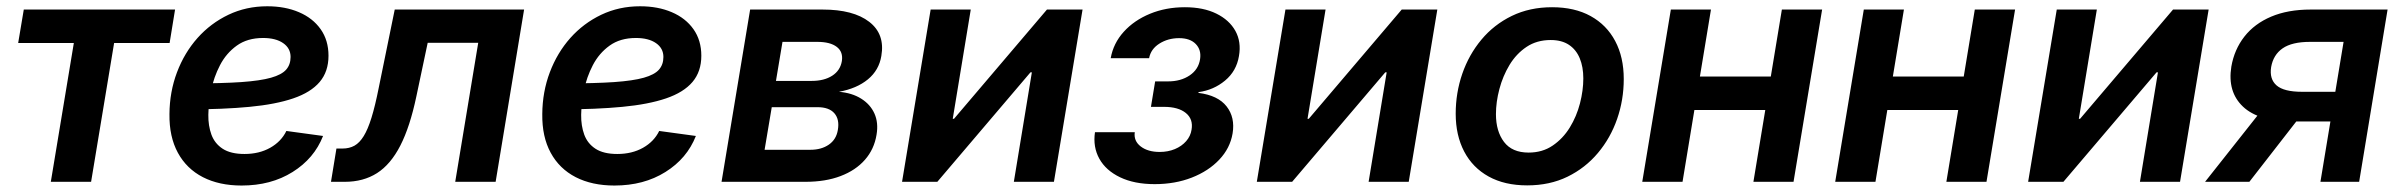

<svg xmlns="http://www.w3.org/2000/svg" viewBox="-20 -571 7539 603"><path d="M139.6 0 211.9 -436H37.1L54.7 -541H529.8L512.7 -436H338.4L266.1 0Z M738.8 11.7Q668.5 11.7 617.2 -14.6Q565.9 -41 538.6 -91.3Q511.2 -141.6 512.2 -212.9Q512.7 -282.7 535.9 -344Q559.1 -405.3 600.3 -451.7Q641.6 -498 697.5 -524.7Q753.4 -551.3 819.3 -551.3Q875.5 -551.3 918.9 -532.7Q962.4 -514.2 987.1 -479.2Q1011.7 -444.3 1011.7 -396Q1011.7 -346.2 983.9 -313.5Q956.1 -280.8 900.9 -262Q845.7 -243.2 763.4 -235.4Q681.2 -227.5 571.8 -227.5L585.9 -309.1Q678.2 -309.1 737.8 -313.2Q797.4 -317.4 831.1 -326.9Q864.7 -336.4 878.7 -352.3Q892.6 -368.2 892.6 -392.1Q892.6 -419.4 869.4 -435.5Q846.2 -451.7 806.2 -451.7Q756.8 -451.7 723.6 -427.7Q690.4 -403.8 670.9 -366.2Q651.4 -328.6 643.1 -287.1Q634.8 -245.6 634.3 -210.4Q633.8 -176.3 644 -148.2Q654.3 -120.1 679.4 -103.8Q704.6 -87.4 748 -87.4Q793.9 -87.4 828.6 -106.9Q863.3 -126.5 879.4 -159.7L994.6 -144Q966.8 -73.2 898.9 -30.8Q831.1 11.7 738.8 11.7Z M1019.5 0 1036.6 -104.5H1055.7Q1077.1 -104.5 1093.3 -113.5Q1109.4 -122.6 1122.3 -143.6Q1135.3 -164.6 1146.7 -201.4Q1158.2 -238.3 1169.4 -294.9L1219.7 -541H1626L1536.6 0H1409.7L1481.9 -436.5H1323.2L1287.6 -268.1Q1267.6 -172.9 1237.3 -113.8Q1207 -54.7 1164.1 -27.3Q1121.1 0 1063 0Z M1909.7 11.7Q1839.4 11.7 1788.1 -14.6Q1736.8 -41 1709.5 -91.3Q1682.1 -141.6 1683.1 -212.9Q1683.6 -282.7 1706.8 -344Q1730 -405.3 1771.2 -451.7Q1812.5 -498 1868.4 -524.7Q1924.3 -551.3 1990.2 -551.3Q2046.4 -551.3 2089.8 -532.7Q2133.3 -514.2 2158 -479.2Q2182.6 -444.3 2182.6 -396Q2182.6 -346.2 2154.8 -313.5Q2127 -280.8 2071.8 -262Q2016.6 -243.2 1934.3 -235.4Q1852.1 -227.5 1742.7 -227.5L1756.8 -309.1Q1849.1 -309.1 1908.7 -313.2Q1968.3 -317.4 2002 -326.9Q2035.6 -336.4 2049.6 -352.3Q2063.5 -368.2 2063.5 -392.1Q2063.5 -419.4 2040.3 -435.5Q2017.1 -451.7 1977.1 -451.7Q1927.7 -451.7 1894.5 -427.7Q1861.3 -403.8 1841.8 -366.2Q1822.3 -328.6 1814 -287.1Q1805.7 -245.6 1805.2 -210.4Q1804.7 -176.3 1814.9 -148.2Q1825.2 -120.1 1850.3 -103.8Q1875.5 -87.4 1918.9 -87.4Q1964.8 -87.4 1999.5 -106.9Q2034.2 -126.5 2050.3 -159.7L2165.5 -144Q2137.7 -73.2 2069.8 -30.8Q2002 11.7 1909.7 11.7Z M2246.1 0 2335.9 -541H2563.5Q2660.2 -541 2710 -502.4Q2759.8 -463.9 2748 -395.5Q2740.7 -350.6 2705.8 -321.8Q2670.9 -293 2614.7 -282.7Q2655.8 -279.3 2684.6 -261.2Q2713.4 -243.2 2726.3 -214.4Q2739.3 -185.5 2732.9 -147.9Q2725.6 -102.5 2696.5 -69.3Q2667.5 -36.1 2620.1 -18.1Q2572.8 0 2509.3 0ZM2381.3 -100.6H2525.4Q2559.6 -100.6 2583 -116.7Q2606.4 -132.8 2611.3 -162.6Q2617.2 -195.8 2600.6 -215.1Q2584 -234.4 2547.4 -234.4H2403.8ZM2417 -316.9H2529.3Q2568.4 -316.9 2593.8 -333.3Q2619.1 -349.6 2624 -379.4Q2628.4 -408.2 2607.9 -423.8Q2587.4 -439.5 2546.9 -439.5H2437.5Z M3290 0H3164.1L3220.7 -343.8H3216.3L2923.8 0H2813L2902.8 -541H3028.8L2972.2 -197.8H2976.1L3268.1 -541H3379.9Z M3606.4 7.3Q3542.5 7.3 3497.8 -14.2Q3453.1 -35.6 3432.6 -72.5Q3412.1 -109.4 3418.9 -155.8H3543.9Q3540 -128.4 3562.5 -111.1Q3585 -93.8 3622.1 -93.8Q3648.4 -93.8 3669.9 -102.8Q3691.4 -111.8 3705.3 -127.7Q3719.2 -143.6 3722.2 -163.6Q3728 -196.8 3704.3 -216.1Q3680.7 -235.4 3635.7 -235.4H3594.7L3607.9 -315.4H3648.4Q3688.5 -315.4 3716.3 -334.2Q3744.1 -353 3749 -385.3Q3753.4 -414.1 3735.6 -432.6Q3717.8 -451.2 3683.1 -451.2Q3648.4 -451.2 3621.3 -434.1Q3594.2 -417 3588.9 -388.2H3468.3Q3476.6 -435.1 3509.3 -471.2Q3542 -507.3 3591.8 -527.8Q3641.6 -548.3 3701.2 -548.3Q3759.3 -548.3 3800 -528.3Q3840.8 -508.3 3859.9 -473.9Q3878.9 -439.5 3871.1 -395Q3863.3 -347.7 3827.4 -317.9Q3791.5 -288.1 3744.1 -281.7L3743.7 -279.3Q3805.2 -271.5 3832.3 -236.8Q3859.4 -202.1 3851.1 -151.9Q3843.3 -105.5 3809.3 -69.6Q3775.4 -33.7 3722.9 -13.2Q3670.4 7.3 3606.4 7.3Z M4404.3 0H4278.3L4335 -343.8H4330.6L4038.1 0H3927.2L4017.1 -541H4143.1L4086.4 -197.8H4090.3L4382.3 -541H4494.1Z M4776.4 11.2Q4705.6 11.2 4655.3 -16.6Q4605 -44.4 4578.4 -95.2Q4551.8 -146 4551.8 -213.9Q4551.8 -279.3 4572.5 -339.4Q4593.3 -399.4 4632.6 -446.5Q4671.9 -493.7 4728 -521Q4784.2 -548.3 4854.5 -548.3Q4925.3 -548.3 4975.6 -520.5Q5025.9 -492.7 5052.7 -442.1Q5079.6 -391.6 5079.6 -322.8Q5079.6 -257.3 5058.8 -197.5Q5038.1 -137.7 4998.5 -90.6Q4959 -43.5 4903.1 -16.1Q4847.2 11.2 4776.4 11.2ZM4780.8 -91.8Q4824.2 -91.8 4856.4 -113.8Q4888.7 -135.7 4910.2 -170.7Q4931.6 -205.6 4942.1 -246.3Q4952.6 -287.1 4952.6 -324.7Q4952.6 -360.8 4941.4 -387.9Q4930.2 -415 4907.5 -430.2Q4884.8 -445.3 4850.1 -445.3Q4806.6 -445.3 4774.4 -423.8Q4742.2 -402.3 4720.9 -367.2Q4699.7 -332 4689 -291.3Q4678.2 -250.5 4678.2 -212.4Q4678.2 -158.7 4703.6 -125.2Q4729 -91.8 4780.8 -91.8Z M5574.7 -330.6 5557.6 -225.6H5267.6L5284.7 -330.6ZM5353.5 -541 5264.2 0H5137.7L5227.5 -541ZM5702.6 -541 5612.8 0H5486.8L5576.2 -541Z M6180.7 -330.6 6163.6 -225.6H5873.5L5890.6 -330.6ZM5959.5 -541 5870.1 0H5743.7L5833.5 -541ZM6308.6 -541 6218.8 0H6092.8L6182.1 -541Z M6826.7 0H6700.7L6757.3 -343.8H6752.9L6460.4 0H6349.6L6439.5 -541H6565.4L6508.8 -197.8H6512.7L6804.7 -541H6916.5Z M7389.2 0H7267.6L7340.3 -439.5H7234.9Q7178.2 -439.5 7148.9 -419.2Q7119.6 -398.9 7112.8 -360.4Q7106.9 -322.8 7129.9 -302.7Q7152.8 -282.7 7210 -282.7H7365.2L7350.1 -189.5H7181.6Q7073.7 -189.5 7024.4 -236.1Q6975.1 -282.7 6987.8 -361.8Q6997.1 -415.5 7028.8 -456.1Q7060.5 -496.6 7113 -518.8Q7165.5 -541 7236.8 -541H7478.5ZM7044.4 0H6905.3L7099.6 -245.6H7235.4Z"/></svg>

Font: Inter 17pt SemiBold
Style: Italic
Weight: 600
Italic angle: -9.3988°
Version: Version 4.001;git-66647c0bb